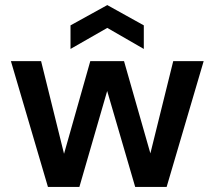

<svg xmlns="http://www.w3.org/2000/svg" viewBox="-20 -737 846 757"><path d="M169 0 23 -496H142L246 -76H217L336 -496H469L589 -76H559L663 -496H783L637 0H513L386 -435H419L293 0ZM258 -544V-637L403 -717L547 -637V-544L403 -627Z"/></svg>

Font: Host Grotesk SemiBold
Style: Regular
Weight: 600
Designer: Doukan Karapınar
Foundry: Element Type
Version: Version 1.003